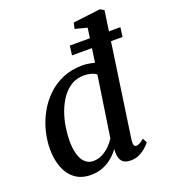

<svg xmlns="http://www.w3.org/2000/svg" viewBox="-148 -924 917 1040"><g transform="rotate(-20 310.0 -403.5)"><path d="M467.5 -91Q465.5 -73 469 -63.8Q472.5 -54.5 481.5 -54.5Q491 -54.5 501.8 -60.2Q512.5 -66 528 -79L541 -53Q536 -46 520.5 -30.8Q505 -15.5 481.2 -2.8Q457.5 10 426.5 10Q394.5 10 378.8 -6.5Q363 -23 362.5 -56.5V-79Q348 -57.5 324.2 -37Q300.5 -16.5 268.8 -3.2Q237 10 199 10Q143 10 106.8 -17.5Q70.5 -45 53 -91.8Q35.5 -138.5 35.5 -196.5Q35.5 -247 48.5 -299Q61.5 -351 87.5 -398.5Q113.5 -446 152 -483.2Q190.5 -520.5 241.2 -542.2Q292 -564 355.5 -564Q372 -564 390.5 -561Q409 -558 425 -553.5L452.5 -746L383.5 -764L391.5 -798L548 -817L571 -804.5ZM415.5 -490Q401.5 -500.5 382.8 -505.2Q364 -510 344.5 -510Q303 -510 271.2 -490.8Q239.5 -471.5 216.5 -438.8Q193.5 -406 178.8 -365.8Q164 -325.5 157.2 -282.8Q150.5 -240 150.5 -201.5Q150.5 -156.5 160.5 -123.8Q170.5 -91 189.5 -73.8Q208.5 -56.5 235 -56.5Q263 -56.5 287.8 -69.2Q312.5 -82 332 -101.5Q351.5 -121 363 -140.5ZM328.5 -688H620L613 -634H321.5Z"/></g></svg>

Font: Merriweather 28pt Medium
Style: Italic
Weight: 500
Italic angle: -7.8°
Version: Version 2.101